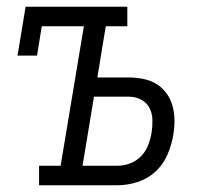

<svg xmlns="http://www.w3.org/2000/svg" viewBox="-20 -550 640 570"><path d="M96 0V-58H160L229 -472H104L90 -385H32L56 -530H358V-472H294L269 -320H363Q385 -320 406.5 -315.5Q428 -311 445.5 -300Q463 -289 475 -272Q487 -255 492.5 -234.5Q498 -214 498 -191.5Q498 -169 494 -147Q489 -118 476.5 -89.5Q464 -61 441 -40Q418 -19 388 -9.5Q358 0 329 0ZM225 -58H329Q348 -58 366.5 -65Q385 -72 399 -86.5Q413 -101 420 -119.5Q427 -138 430 -156Q433 -175 432.5 -194.5Q432 -214 423.5 -230Q415 -246 398.5 -254.5Q382 -263 363 -263H259Z"/></svg>

Font: Iosevka Slab LtExObl
Style: Regular
Weight: 300
Width: 7
Italic angle: -9°
Monospace: yes
Designer: Belleve Invis
Foundry: Belleve Invis
Version: Version 11.1.0; ttfautohint (v1.8.3)